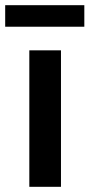

<svg xmlns="http://www.w3.org/2000/svg" viewBox="-48 -720 345 740"><path d="M65 0V-526H187V0ZM-28 -617V-700H277V-617Z"/></svg>

Font: Archivo SemiBold SemiBold
Style: Regular
Weight: 600
Version: Version 2.001